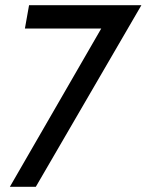

<svg xmlns="http://www.w3.org/2000/svg" viewBox="-20 -720 565 740"><path d="M18 0 395 -653 414 -610H76L92 -700H525L118 0Z"/></svg>

Font: Cabin VF Beta
Style: Italic
Weight: 400
Italic angle: -7°
Designer: Pablo Impallari
Foundry: Pablo Impallari. http://www.impallari.com Igino Marini. http://www.ikern.com
Version: Version 2.300